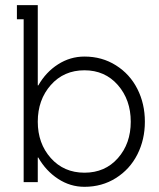

<svg xmlns="http://www.w3.org/2000/svg" viewBox="-20 -699 611 737"><path d="M70.8 -625H44.9V-679.2H125V-371.1H127Q156.2 -422.4 202.9 -452.1Q249.5 -481.9 304.2 -481.9Q371.6 -481.9 425 -448.2Q478.5 -414.6 507.3 -357.7Q536.1 -300.8 536.1 -231.9Q536.1 -163.1 507.3 -106.2Q478.5 -49.3 425 -15.6Q371.6 18.1 304.2 18.1Q249.5 18.1 202.9 -12.5Q156.2 -43 127 -94.2H125V0H70.8ZM125 -231.9Q125 -148.4 175 -92.3Q225.1 -36.1 304.2 -36.1Q383.3 -36.1 432.6 -92Q481.9 -147.9 481.9 -231.9Q481.9 -315.9 432.4 -372.6Q382.8 -429.2 304.2 -429.2Q225.1 -429.2 175 -372.6Q125 -315.9 125 -231.9Z"/></svg>

Font: Rawengulk
Style: Demibold
Weight: 600
Version: Version 0.92